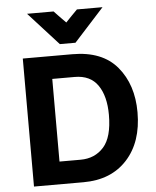

<svg xmlns="http://www.w3.org/2000/svg" viewBox="-60 -965 828 1016"><g transform="rotate(-5 354.0 -457.0)"><path d="M122 -914H263Q278 -898 293.5 -882Q309 -866 325 -850Q340 -866 355.5 -882Q371 -898 387 -914H523L364 -739H281ZM342 0H79V-680H342Q501 -680 580 -585.5Q659 -491 659 -344Q659 -186 574 -93Q489 0 342 0ZM344 -559H225V-120H337Q413 -120 460 -172.5Q507 -225 507 -344Q507 -443 467 -501Q427 -559 344 -559Z"/></g></svg>

Font: Palanquin Dark Medium
Style: Regular
Weight: 500
Designer: Pria Ravichandran
Version: Version 1.001